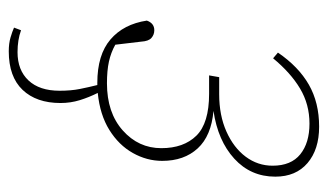

<svg xmlns="http://www.w3.org/2000/svg" viewBox="-175 -358 748 438"><g transform="rotate(90 199.0 -139.0)"><path d="M169 13Q105 13 70 -17Q35 -47 27 -100Q33 -117 49 -117Q59 -117 66.5 -110.5Q74 -104 75 -87L82 -28Q100 -18 120.5 -13.5Q141 -9 170 -9Q237 -9 277.5 -45Q318 -81 318 -133Q318 -184 289.5 -213Q261 -242 194 -242H152L156 -265H195Q243 -265 280 -281.5Q317 -298 337.5 -325.5Q358 -353 358 -387Q358 -429 332 -450Q306 -471 262 -471Q218 -471 182 -449.5Q146 -428 113 -388L100 -399Q132 -446 173 -469.5Q214 -493 269 -493Q321 -493 352 -466.5Q383 -440 383 -393Q383 -337 342 -299.5Q301 -262 233 -252Q290 -247 318.5 -216Q347 -185 347 -135Q347 -100 329 -68Q311 -36 276.5 -14.5Q242 7 192 12Q202 32 208.5 53Q215 74 215 97Q215 152 185 183.5Q155 215 97 215Q79 215 65.5 211Q52 207 43 203L49 187Q71 195 99 195Q140 195 163.5 170Q187 145 187 99Q187 73 183 53Q179 33 174 13Z"/></g></svg>

Font: Source Serif 4 SmText ExtraLight
Style: Italic
Weight: 200
Italic angle: -12°
Designer: Frank Grießhammer
Foundry: Adobe
Version: Version 4.005;hotconv 1.1.0;makeotfexe 2.6.0